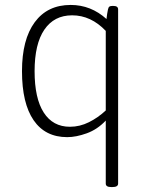

<svg xmlns="http://www.w3.org/2000/svg" viewBox="-20 -549 606 777"><path d="M430 208Q408 208 408 194V-61Q374 -25 331 -9.5Q288 6 252 6Q163 6 116 -62.5Q69 -131 69 -261Q69 -389 120.5 -459Q172 -529 266 -529Q348 -529 411 -472Q412 -481 413.5 -492Q415 -503 417 -511Q419 -520 423 -522.5Q427 -525 435 -525H439Q458 -525 458 -511V194Q458 208 435 208ZM263 -36Q303 -36 340 -54.5Q377 -73 408 -102V-424Q348 -487 272 -487Q199 -487 159.5 -429Q120 -371 120 -261Q120 -151 157 -93.5Q194 -36 263 -36Z"/></svg>

Font: Asap ExtraLight
Style: Regular
Weight: 200
Designer: Pablo Cosgaya
Foundry: Omnibus-Type
Version: Version 3.001; ttfautohint (v1.8.4.7-5d5b)